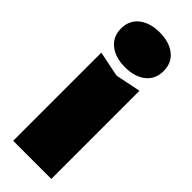

<svg xmlns="http://www.w3.org/2000/svg" viewBox="-277 -877 904 904"><g transform="rotate(45 175.0 -424.5)"><path d="M48 -587 175 -561 302 -587V0H48ZM175 -617Q111 -617 72 -648Q33 -679 33 -733Q33 -787 72 -818Q111 -849 175 -849Q240 -849 278.5 -818Q317 -787 317 -733Q317 -679 278.5 -648Q240 -617 175 -617Z"/></g></svg>

Font: Unbounded Black
Style: Regular
Weight: 900
Designer: Luke Prowse, Jean-Baptiste Morizot, Fátima Lázaro, Florian Runge
Foundry: NaN
Version: Version 1.701;gftools[0.9.28.dev5+ged2979d]